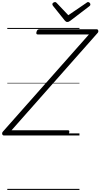

<svg xmlns="http://www.w3.org/2000/svg" viewBox="-70 -1301 964 1844"><path d="M-34 0Q-41 0 -45.5 -6Q-50 -12 -49.5 -20.5Q-49 -29 -43 -36L784 -970H293Q283 -970 280 -976.5Q277 -983 281 -996Q285 -1009 291.5 -1014.5Q298 -1020 307 -1020H859Q870 -1020 873.5 -1007.5Q877 -995 867 -984L41 -50H582Q593 -50 595 -44Q597 -38 594 -25Q590 -12 584 -6Q578 0 568 0ZM776 -1281Q785 -1281 791.5 -1273.5Q798 -1266 798 -1259Q798 -1253 796 -1249.5Q794 -1246 789 -1242L607 -1103Q598 -1096 591 -1093Q584 -1090 576 -1090Q569 -1090 563.5 -1093.5Q558 -1097 552 -1104L439 -1245Q436 -1249 434.5 -1253Q433 -1257 433 -1261Q433 -1270 442 -1275.5Q451 -1281 458 -1281Q465 -1281 468.5 -1278Q472 -1275 476 -1271L586 -1155L755 -1270Q762 -1275 766 -1278Q770 -1281 776 -1281ZM0 513H693V523H0ZM0 -20H693V0H0ZM0 -505H693V-500H0ZM0 -1033H693V-1023H0Z"/></svg>

Font: Playwrite IN Guides
Style: Regular
Weight: 400
Designer: Veronika Burian, José Scaglione
Foundry: TypeTogether
Version: Version 1.003